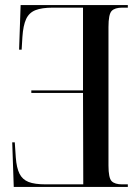

<svg xmlns="http://www.w3.org/2000/svg" viewBox="-20 -734 548 754"><path d="M482 0H34L28 -175H38L42 -116Q45 -75 56.5 -52Q68 -29 92 -19.5Q116 -10 160 -10H307L306 -369H103V-379H306V-704H188Q144 -704 119 -694Q94 -684 82.5 -659Q71 -634 68 -589L65 -539H55L61 -714H482V-704H460Q431 -704 418.5 -691Q406 -678 406 -628V-84Q406 -35 418.5 -22.5Q431 -10 460 -10H482Z"/></svg>

Font: Noto Serif Display ExtraCondensed Medium
Style: Regular
Weight: 500
Width: 2
Designer: Monotype Design Team
Foundry: Monotype Imaging Inc.
Version: Version 2.009